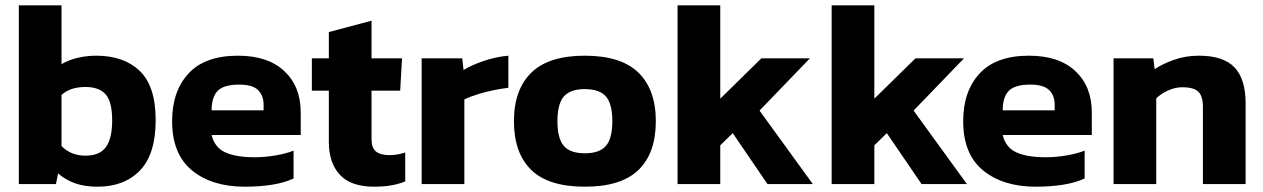

<svg xmlns="http://www.w3.org/2000/svg" viewBox="-20 -694 4763 724"><path d="M348 10Q300 10 264 -2.5Q228 -15 199 -40L191 0H51V-674H212V-452Q239 -468 273 -476Q307 -484 343 -484Q447 -484 507 -426.5Q567 -369 567 -241Q567 -113 508 -51.5Q449 10 348 10ZM302 -107Q356 -107 379.5 -139.5Q403 -172 403 -240Q403 -310 378.5 -338Q354 -366 302 -366Q245 -366 212 -336V-143Q248 -107 302 -107Z M903 10Q779 10 704 -51.5Q629 -113 629 -237Q629 -350 691 -417Q753 -484 877 -484Q990 -484 1052 -426Q1114 -368 1114 -270V-185H778Q789 -138 829.5 -119.5Q870 -101 940 -101Q979 -101 1019.5 -108Q1060 -115 1087 -126V-21Q1053 -5 1006 2.5Q959 10 903 10ZM778 -278H974V-299Q974 -334 953 -354.5Q932 -375 882 -375Q824 -375 801 -351.5Q778 -328 778 -278Z M1391 10Q1303 10 1261.5 -35Q1220 -80 1220 -159V-352H1156V-474H1220V-573L1381 -616V-474H1496L1489 -352H1381V-170Q1381 -136 1398 -122.5Q1415 -109 1449 -109Q1478 -109 1508 -119V-10Q1461 10 1391 10Z M1570 0V-474H1723L1728 -430Q1759 -449 1805 -464.5Q1851 -480 1897 -484V-363Q1871 -360 1839.5 -353.5Q1808 -347 1779.5 -338Q1751 -329 1731 -319V0Z M2185 10Q2048 10 1983 -53.5Q1918 -117 1918 -237Q1918 -356 1983.5 -420Q2049 -484 2185 -484Q2322 -484 2387.5 -420Q2453 -356 2453 -237Q2453 -117 2388 -53.5Q2323 10 2185 10ZM2185 -116Q2241 -116 2265 -144Q2289 -172 2289 -237Q2289 -302 2265 -330Q2241 -358 2185 -358Q2130 -358 2106 -330Q2082 -302 2082 -237Q2082 -172 2106 -144Q2130 -116 2185 -116Z M2535 0V-674H2696V-322L2851 -474H3034L2844 -277L3045 0H2874L2743 -192L2696 -146V0Z M3116 0V-674H3277V-322L3432 -474H3615L3425 -277L3626 0H3455L3324 -192L3277 -146V0Z M3886 10Q3762 10 3687 -51.5Q3612 -113 3612 -237Q3612 -350 3674 -417Q3736 -484 3860 -484Q3973 -484 4035 -426Q4097 -368 4097 -270V-185H3761Q3772 -138 3812.5 -119.5Q3853 -101 3923 -101Q3962 -101 4002.5 -108Q4043 -115 4070 -126V-21Q4036 -5 3989 2.5Q3942 10 3886 10ZM3761 -278H3957V-299Q3957 -334 3936 -354.5Q3915 -375 3865 -375Q3807 -375 3784 -351.5Q3761 -328 3761 -278Z M4179 0V-474H4329L4334 -433Q4363 -453 4407 -468.5Q4451 -484 4501 -484Q4593 -484 4635 -440Q4677 -396 4677 -304V0H4516V-291Q4516 -331 4499 -348Q4482 -365 4438 -365Q4412 -365 4385 -353Q4358 -341 4340 -323V0Z"/></svg>

Font: Kanit SemiBold
Style: Regular
Weight: 600
Designer: Katatrad Team
Foundry: CadsonDemak
Version: Version 2.000; ttfautohint (v1.8.3)